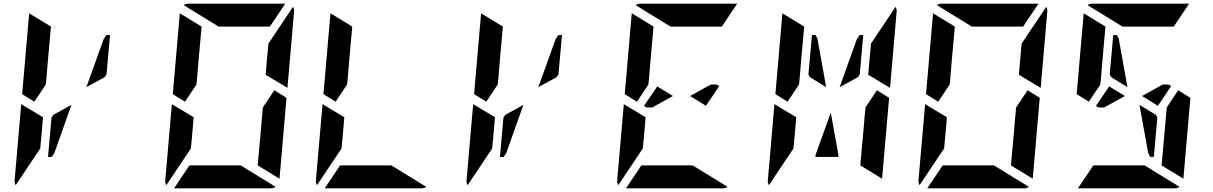

<svg xmlns="http://www.w3.org/2000/svg" viewBox="-20 -1020 6568 1040"><path d="M206 -302 198 -216 65 -17Q58 -30 59 -41L95 -456L151 -422L178 -406L213 -385ZM166 -469 100 -510 138 -948 256 -876 240 -698 231 -590 228 -562ZM367 -452 274 -190 260 -170H240L259 -383L269 -398ZM448 -548 541 -807 556 -830H576L557 -617L547 -602Z M1426 -698 1434 -784 1567 -983Q1574 -970 1573 -959L1537 -544L1419 -615ZM1466 -531 1532 -490 1494 -52 1376 -124 1377 -138 1380 -170 1392 -302 1400 -396 1404 -438ZM1022 -302 1014 -216 881 -17Q874 -30 875 -41L911 -456L967 -422L994 -406L1029 -385ZM982 -469 916 -510 954 -948 1072 -876 1056 -698 1047 -590 1044 -562ZM1164 -876 975 -992Q986 -1000 1000 -1000H1206H1330H1525L1442 -876H1403H1319H1195ZM1284 -124 1473 -8Q1462 0 1448 0H1242H1118H923L1006 -124H1045H1129H1253Z M1838 -302 1830 -216 1697 -17Q1690 -30 1691 -41L1727 -456L1783 -422L1810 -406L1845 -385ZM1798 -469 1732 -510 1770 -948 1888 -876 1872 -698 1863 -590 1860 -562ZM2100 -124 2289 -8Q2278 0 2264 0H2058H1934H1739L1822 -124H1861H1945H2069Z M2654 -302 2646 -216 2513 -17Q2506 -30 2507 -41L2543 -456L2599 -422L2626 -406L2661 -385ZM2614 -469 2548 -510 2586 -948 2704 -876 2688 -698 2679 -590 2676 -562ZM2815 -452 2722 -190 2708 -170H2688L2707 -383L2717 -398ZM2896 -548 2989 -807 3004 -830H3024L3005 -617L2995 -602Z M3540 -552 3625 -500 3513 -438H3482L3468 -446ZM3470 -302 3462 -216 3329 -17Q3322 -30 3323 -41L3359 -456L3415 -422L3442 -406L3477 -385ZM3430 -469 3364 -510 3402 -948 3520 -876 3504 -698 3495 -590 3492 -562ZM3612 -876 3423 -992Q3434 -1000 3448 -1000H3654H3778H3973L3890 -876H3851H3767H3643ZM3732 -124 3921 -8Q3910 0 3896 0H3690H3566H3371L3454 -124H3493H3577H3701ZM3876 -554 3804 -447 3718 -500 3830 -562H3862Z M4690 -698 4698 -784 4831 -983Q4838 -970 4837 -959L4801 -544L4683 -615ZM4455 -548 4367 -602 4359 -617 4378 -830H4398L4408 -810ZM4730 -531 4796 -490 4758 -52 4640 -124 4641 -138 4644 -170 4656 -302 4664 -396 4668 -438ZM4286 -302 4278 -216 4145 -17Q4138 -30 4139 -41L4175 -456L4231 -422L4258 -406L4293 -385ZM4246 -469 4180 -510 4218 -948 4336 -876 4320 -698 4311 -590 4308 -562ZM4522 -178 4521 -170H4397L4398 -182L4480 -410ZM4528 -548 4621 -807 4636 -830H4656L4637 -617L4627 -602Z M5506 -698 5514 -784 5647 -983Q5654 -970 5653 -959L5617 -544L5499 -615ZM5546 -531 5612 -490 5574 -52 5456 -124 5457 -138 5460 -170 5472 -302 5480 -396 5484 -438ZM5102 -302 5094 -216 4961 -17Q4954 -30 4955 -41L4991 -456L5047 -422L5074 -406L5109 -385ZM5062 -469 4996 -510 5034 -948 5152 -876 5136 -698 5127 -590 5124 -562ZM5244 -876 5055 -992Q5066 -1000 5080 -1000H5286H5410H5605L5522 -876H5483H5399H5275ZM5364 -124 5553 -8Q5542 0 5528 0H5322H5198H5003L5086 -124H5125H5209H5333Z M6249 -383 6230 -170H6210L6199 -193L6152 -452L6241 -398ZM5988 -552 6073 -500 5961 -438H5930L5916 -446ZM6087 -548 5999 -602 5991 -617 6010 -830H6030L6040 -810ZM6362 -531 6428 -490 6390 -52 6272 -124 6273 -138 6276 -170 6288 -302 6296 -396 6300 -438ZM5878 -469 5812 -510 5850 -948 5968 -876 5952 -698 5943 -590 5940 -562ZM6060 -876 5871 -992Q5882 -1000 5896 -1000H6102H6226H6421L6338 -876H6299H6215H6091ZM6180 -124 6369 -8Q6358 0 6344 0H6138H6014H5819L5902 -124H5941H6025H6149ZM6324 -554 6252 -447 6166 -500 6278 -562H6310Z"/></svg>

Font: DSEG14 Modern Mini
Style: Bold Italic
Weight: 700
Italic angle: -5°
Designer: Keshikan(Twitter:@keshinomi_88pro)
Version: Version 0.46